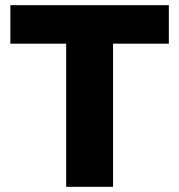

<svg xmlns="http://www.w3.org/2000/svg" viewBox="-20 -720 691 740"><path d="M235 0H415.7V-551.7H630.7V-700H20V-551.7H235Z"/></svg>

Font: Golos Text VF
Style: Regular
Weight: 400
Designer: A.Korolkova, Vitaly Kuzmin
Foundry: ParaType Ltd
Version: Version 2.005